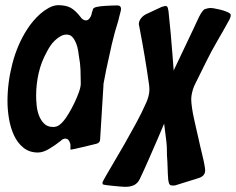

<svg xmlns="http://www.w3.org/2000/svg" viewBox="-20 -583 914 744"><path d="M253 -3V-21Q253 -27 248 -36.5Q243 -46 232 -46Q230 -46 228 -45Q225 -45 218 -40Q217 -38 211 -34Q195 -21 171 -6.5Q147 8 127 8Q94 8 71 -10.5Q48 -29 34.5 -58Q21 -87 15 -122Q9 -157 9 -191Q9 -263 28 -336.5Q47 -410 85 -469Q95 -485 108.5 -501Q122 -517 137.5 -530.5Q153 -544 170 -553Q187 -562 204 -563Q236 -563 254.5 -552.5Q273 -542 293 -516Q295 -512 301 -508Q307 -504 313 -504Q321 -504 327 -512Q333 -520 334 -525Q336 -535 338 -540Q340 -546 341 -549Q344 -554 356.5 -556.5Q369 -559 384 -560Q399 -561 412.5 -561.5Q426 -562 432 -562Q443 -562 446 -558Q449 -554 449 -549Q449 -547 448.5 -543.5Q448 -540 446 -533Q444 -527 442.5 -520Q441 -513 439 -505Q424 -458 413 -410.5Q402 -363 392 -315L381 -258V-254L368 -43Q368 -30 354 -26Q346 -24 331.5 -20.5Q317 -17 300 -13Q292 -11 284.5 -9.5Q277 -8 270 -6Q255 -3 253 -3ZM186 -91Q199 -91 209 -98Q219 -105 226 -114Q234 -123 245.5 -142Q257 -161 267.5 -182.5Q278 -204 285.5 -225Q293 -246 293 -259Q293 -285 292 -311.5Q291 -338 286 -364Q285 -374 282.5 -388.5Q280 -403 274.5 -416.5Q269 -430 260.5 -439.5Q252 -449 238 -449Q226 -449 214.5 -442.5Q203 -436 192.5 -426Q182 -416 174.5 -404.5Q167 -393 162 -383Q140 -344 130 -300.5Q120 -257 120 -212Q120 -196 122 -175Q124 -154 131 -135.5Q138 -117 151 -104Q164 -91 186 -91Z M616 -104 591 -45Q574 -6 557 33Q540 72 522 110Q514 127 500 134Q486 141 465 141Q461 141 448 140Q435 139 420.5 137.5Q406 136 393.5 134.5Q381 133 378 131Q378 130 377.5 128.5Q377 127 377 124Q377 124 379 120Q380 118 381 115.5Q382 113 384 110Q387 104 390.5 98.5Q394 93 396 89L462 -24Q484 -63 506.5 -104Q529 -145 547 -186Q552 -197 555.5 -210.5Q559 -224 559 -237Q559 -241 558.5 -244.5Q558 -248 558 -252Q550 -309 540.5 -365.5Q531 -422 520 -479Q519 -483 518.5 -485.5Q518 -488 518 -490Q518 -501 526 -511.5Q534 -522 546 -528L606 -556Q610 -558 614 -558Q620 -560 619 -560Q626 -560 628.5 -556.5Q631 -553 633 -539Q642 -455 648 -375L653 -310L730 -472Q734 -480 739.5 -492.5Q745 -505 751 -517Q758 -531 763.5 -538Q769 -545 772 -547Q785 -552 797 -552Q801 -552 807 -551Q811 -550 822 -548Q833 -546 844.5 -542.5Q856 -539 865 -534.5Q874 -530 874 -525Q874 -516 869 -507Q846 -465 822 -424Q798 -383 777 -340L733 -251Q728 -240 724.5 -225Q721 -210 721 -199Q721 -186 724 -165Q727 -144 732 -122Q737 -100 741.5 -79.5Q746 -59 749 -47Q751 -38 755 -20Q759 -2 764 18Q769 38 772 54.5Q775 71 775 77Q775 99 750 107L660 135Q656 136 649 136Q641 136 637.5 132Q634 128 632 115Q630 91 629.5 67Q629 43 627 19Q627 4 626.5 -10.5Q626 -25 624 -40Z"/></svg>

Font: Bangerz
Style: Regular
Weight: 400
Designer: vernon adams
Foundry: Vernon Adams
Version: Version 2.10;February 7, 2025;FontCreator 13.0.0.2683 64-bit